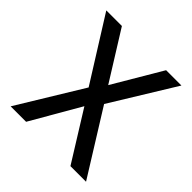

<svg xmlns="http://www.w3.org/2000/svg" viewBox="-185 -846 992 992"><g transform="rotate(45 311.5 -350.0)"><path d="M37 0 253 -354 36 -700H150L316 -434L473 -700H585L370 -350L588 0H474L306 -270L150 0Z"/></g></svg>

Font: DM Sans 17pt Medium
Style: Regular
Weight: 500
Version: Version 4.004;gftools[0.9.30]